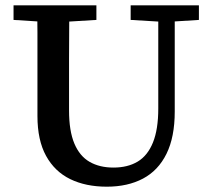

<svg xmlns="http://www.w3.org/2000/svg" viewBox="-20 -687 797 723"><path d="M382 16Q303 16 244.5 -12.5Q186 -41 153.5 -100Q121 -159 121 -250V-360Q121 -412 121 -463Q121 -514 121 -565Q121 -616 120 -667H241Q241 -617 240.5 -566Q240 -515 240 -463.5Q240 -412 240 -360V-271Q240 -194 260 -146.5Q280 -99 317.5 -77.5Q355 -56 407 -56Q461 -56 498.5 -78.5Q536 -101 556 -150.5Q576 -200 576 -278V-667H638V-267Q638 -171 607 -108Q576 -45 518.5 -14.5Q461 16 382 16ZM31 -612V-667H343V-612L211 -604H158ZM472 -612V-667H729V-612L618 -605H590Z"/></svg>

Font: Source Serif 4 Medium
Style: Regular
Weight: 500
Designer: Frank Grießhammer
Foundry: Adobe Systems Incorporated
Version: Version 4.004;hotconv 1.0.116;makeotfexe 2.5.65601